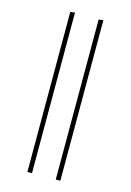

<svg xmlns="http://www.w3.org/2000/svg" viewBox="-114 -793 578 850"><g transform="rotate(15 175.0 -368.0)"><path d="M121 -736V0H100V-733ZM251 -736V0H230V-733Z"/></g></svg>

Font: Fira Sans Extra Condensed Thin
Style: Regular
Weight: 250
Width: 1
Designer: Carrois Corporate & Edenspiekermann AG
Foundry: Carrois Corporate GbR & Edenspiekermann AG
Version: Version 4.203